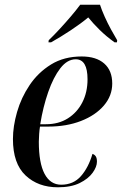

<svg xmlns="http://www.w3.org/2000/svg" viewBox="-20 -786 518 816"><path d="M226 10Q142 10 88.5 -40.5Q35 -91 35 -195Q35 -249 52.5 -310Q70 -371 106 -424.5Q142 -478 197 -512Q252 -546 327 -546Q389 -546 423 -516Q457 -486 457 -431Q457 -379 421.5 -337.5Q386 -296 324.5 -272Q263 -248 185 -248H150Q148 -237 146.5 -217.5Q145 -198 145 -184Q145 -93 169.5 -47Q194 -1 240 -1Q292 -1 324 -37.5Q356 -74 373 -132Q382 -129 387 -121.5Q392 -114 392 -99Q392 -77 373.5 -51.5Q355 -26 318.5 -8Q282 10 226 10ZM175 -258Q229 -258 268.5 -283Q308 -308 330 -351Q352 -394 352 -449Q352 -534 302 -534Q266 -534 236.5 -496Q207 -458 185 -395Q163 -332 151 -258ZM187 -615Q208 -635 232.5 -661.5Q257 -688 280.5 -715.5Q304 -743 321 -766H405Q412 -744 424.5 -716Q437 -688 452 -660.5Q467 -633 478 -615L477 -606H467Q432 -631 404 -658.5Q376 -686 355 -712Q324 -686 281 -657.5Q238 -629 197 -606H186Z"/></svg>

Font: Noto Serif Display SemiCondensed Medium
Style: Italic
Weight: 500
Width: 4
Italic angle: -12°
Designer: Monotype Design Team
Foundry: Monotype Imaging Inc.
Version: Version 2.009